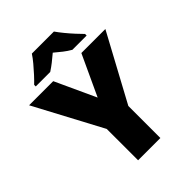

<svg xmlns="http://www.w3.org/2000/svg" viewBox="-259 -1054 1182 1182"><g transform="rotate(-45 332.0 -463.5)"><path d="M332 -449 455 -714H664L429 -279V0H235V-273L0 -714H210ZM429 -927Q445 -904 467.5 -876.5Q490 -849 513.5 -823.5Q537 -798 554 -781V-767H430Q404 -782 381 -800Q358 -818 332 -840Q306 -818 284.5 -801Q263 -784 237 -767H111V-781Q130 -799 153.5 -824.5Q177 -850 199.5 -877Q222 -904 237 -927Z"/></g></svg>

Font: Noto Sans Cherokee Black
Style: Regular
Weight: 900
Designer: Monotype Design Team
Foundry: Monotype Imaging Inc.
Version: Version 2.001; ttfautohint (v1.8.4.7-5d5b)